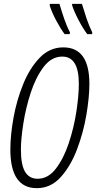

<svg xmlns="http://www.w3.org/2000/svg" viewBox="-20 -971 501 1001"><path d="M343 -793 345 -802Q328 -834 314.5 -873.5Q301 -913 290 -951H240L239 -943Q250 -907 273 -864Q296 -821 317 -793ZM460 -793 461 -802Q444 -837 431.5 -874Q419 -911 407 -951H356V-943Q368 -907 390.5 -864.5Q413 -822 435 -793ZM446 -534Q446 -724 310 -724Q239 -724 187 -670Q135 -616 101 -532.5Q67 -449 50.5 -357.5Q34 -266 34 -191Q34 10 172 10Q245 10 297 -48Q349 -106 382 -193.5Q415 -281 430.5 -373Q446 -465 446 -534ZM89 -192Q89 -245 101.5 -326Q114 -407 140 -487Q166 -567 207 -621.5Q248 -676 305 -676Q391 -676 391 -534Q391 -472 378 -388Q365 -304 338.5 -224.5Q312 -145 271.5 -92Q231 -39 176 -39Q133 -39 111 -75Q89 -111 89 -192Z"/></svg>

Font: Noto Sans Display Condensed Light
Style: Italic
Weight: 300
Width: 3
Designer: Monotype Design team
Foundry: Monotype Imaging Inc.
Version: 1.000